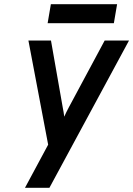

<svg xmlns="http://www.w3.org/2000/svg" viewBox="-20 -705 638 919"><path d="M99.5 194 210.5 -12.5 116 -511H224L280.5 -189.5Q282.5 -180 284.5 -167.8Q286.5 -155.5 287.5 -146.5Q292 -156.5 297.5 -168Q303 -179.5 308.5 -189.5L481 -511H597.5L216.5 194ZM208 -594 223.5 -685H540.5L525 -594Z"/></svg>

Font: Overpass SemiBold
Style: Italic
Weight: 600
Italic angle: -10°
Designer: Delve Withrington, Dave Bailey, Thomas Jockin
Foundry: Delve Fonts LLC
Version: Version 4.000